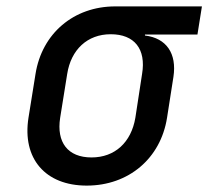

<svg xmlns="http://www.w3.org/2000/svg" viewBox="-20 -570 651 600"><path d="M251 10C382 10 482 -75 502 -202L522 -330C533 -403 500 -451 433 -459V-462H597L611 -550H340C210 -550 111 -465 91 -339L69 -202C49 -75 121 10 251 10ZM266 -78C192 -78 156 -125 168 -202L190 -339C202 -415 253 -463 326 -463C400 -463 437 -417 424 -339L403 -202C390 -125 339 -78 266 -78Z"/></svg>

Font: JetBrains Mono Medium
Style: Italic
Weight: 436
Italic angle: -9°
Monospace: yes
Designer: Philipp Nurullin, Konstantin Bulenkov
Foundry: JetBrains
Version: Version 2.305